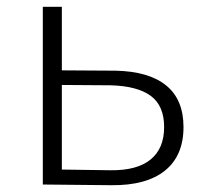

<svg xmlns="http://www.w3.org/2000/svg" viewBox="-20 -543 596 565"><path d="M162 -44 305 -42Q383 -41 423 -73.5Q463 -106 463 -169Q463 -232 423.5 -261Q384 -290 305 -292L162 -293ZM162 -336 320 -335Q418 -333 469 -291.5Q520 -250 520 -169Q520 -85 465.5 -41Q411 3 308 2L106 0V-523H162Z"/></svg>

Font: Montserrat-Alt1 Light
Style: Regular
Weight: 300
Designer: Differentunic
Foundry: Differentunic
Version: Version 7.222